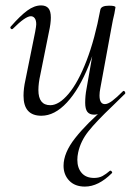

<svg xmlns="http://www.w3.org/2000/svg" viewBox="-20 -415 506 710"><path d="M215 198Q215 150 258 95.5Q301 41 374 -21L358 1Q342 9 328 9Q311 9 303 -1.5Q295 -12 295 -35Q295 -61 300 -87L351 -379Q354 -394 383 -394Q407 -394 407 -388L403 -365Q397 -341 392 -312L351 -89Q348 -74 348 -62Q348 -30 368 -30Q379 -30 395 -42Q411 -54 435 -78L437 -79Q440 -79 442 -75.5Q444 -72 443 -69L396 -23Q336 34 307 70.5Q278 107 269 149Q266 163 266 176Q266 206 282 224.5Q298 243 328 243Q346 243 359 236Q372 229 387 216H388Q391 216 393.5 219.5Q396 223 394 225Q344 275 294 275Q257 275 236 253Q215 231 215 198ZM67 -61Q67 -88 74 -119L110 -297Q114 -319 114 -325Q114 -340 108.5 -347.5Q103 -355 94 -355Q74 -355 28 -309Q26 -307 24 -307Q21 -307 19 -310.5Q17 -314 20 -317Q55 -357 81 -376Q107 -395 132 -395Q150 -395 159 -384.5Q168 -374 168 -350Q168 -328 161 -297L129 -138Q122 -107 122 -82Q122 -26 166 -26Q198 -26 233.5 -68Q269 -110 300 -190.5Q331 -271 351 -379L364 -378Q344 -262 308.5 -173.5Q273 -85 227.5 -36Q182 13 133 13Q67 13 67 -61Z"/></svg>

Font: Cormorant Infant
Style: Italic
Weight: 400
Italic angle: -10°
Designer: Christian Thalmann (Catharsis Fonts)
Foundry: Catharsis Fonts
Version: Version 4.000